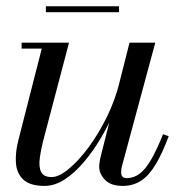

<svg xmlns="http://www.w3.org/2000/svg" viewBox="-20 -600 610 630"><path d="M126.5 10Q78.5 10 56.5 -10.8Q34.5 -31.5 32.2 -66Q30 -100.5 40.5 -141L117 -440.5H51V-460H206.5L125.5 -152.5Q115 -113.5 110.8 -83.2Q106.5 -53 114.8 -36Q123 -19 149.5 -19Q173 -19 205 -45.2Q237 -71.5 269.8 -115.5Q302.5 -159.5 329.8 -214.5Q357 -269.5 371.5 -327H386.5Q376.5 -285.5 357.2 -239.2Q338 -193 312 -148.8Q286 -104.5 255.5 -68.5Q225 -32.5 192.2 -11.2Q159.5 10 126.5 10ZM382.5 10Q343.5 10 324.5 -10Q305.5 -30 305.5 -52.5Q305.5 -58.5 306.8 -67.8Q308 -77 310 -85L405 -460H489.5L379.5 -52.5Q378.5 -48 378 -43.2Q377.5 -38.5 377.5 -34.5Q377.5 -15.5 396 -15.5Q419 -15.5 438.5 -30.2Q458 -45 476.2 -76.8Q494.5 -108.5 515 -159.5L533.5 -153Q512 -95.5 490.2 -59.5Q468.5 -23.5 442.5 -6.8Q416.5 10 382.5 10ZM130.5 -560V-579.5H370.5V-560Z"/></svg>

Font: Bodoni Moda 11pt
Style: Italic
Weight: 400
Italic angle: -13°
Version: Version 2.004